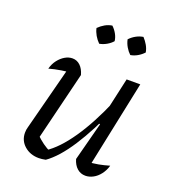

<svg xmlns="http://www.w3.org/2000/svg" viewBox="-130 -795 802 899"><g transform="rotate(20 271.5 -346.0)"><path d="M217 -430 131 -79 125 -101Q144 -82 164.5 -67Q185 -52 203 -45L183 -43Q239 -79 296 -162Q353 -245 404 -365L416 -334Q390 -272 362.5 -219.5Q335 -167 307.5 -124.5Q280 -82 252.5 -51Q225 -20 198 -1Q179 3 164 3Q121 3 92 -22.5Q63 -48 63 -87Q63 -102 67 -115L156 -458L188 -426Q154 -424 122.5 -419Q91 -414 63 -406Q70 -432 84.5 -450.5Q99 -469 117 -479.5Q135 -490 154 -490Q176 -490 192.5 -474.5Q209 -459 217 -430ZM330 -53 380 -244 372 -246 425 -484H493L397 -25L382 -59Q411 -60 437.5 -65Q464 -70 491 -78Q484 -53 469 -33.5Q454 -14 435 -4Q416 6 397 6Q373 6 355.5 -9.5Q338 -25 330 -53ZM276 -698Q290 -685 299.5 -668Q309 -651 311 -633Q300 -620 282.5 -610Q265 -600 247 -597Q233 -611 223.5 -627.5Q214 -644 210 -662Q224 -676 240.5 -685.5Q257 -695 276 -698ZM431 -698Q444 -684 453.5 -667.5Q463 -651 466 -633Q453 -619 436.5 -609.5Q420 -600 402 -597Q389 -609 379 -626Q369 -643 365 -662Q378 -676 395 -685.5Q412 -695 431 -698Z"/></g></svg>

Font: Piazzolla 24pt
Style: Italic
Weight: 400
Italic angle: -11.3°
Designer: Juan Pablo del Peral
Foundry: Huerta Tipografica
Version: Version 2.005